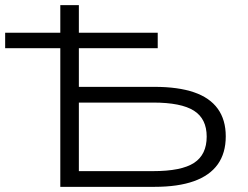

<svg xmlns="http://www.w3.org/2000/svg" viewBox="-35 -725 961 745"><path d="M199 0V-538H-15V-598H199V-705H271V-598H577V-538H271V-388H564Q656 -388 717.5 -367Q779 -346 810 -303Q841 -260 841 -196Q841 -131 810 -87.5Q779 -44 717.5 -22Q656 0 564 0ZM271 -61H559Q669 -61 718 -93Q767 -125 767 -195Q767 -264 717.5 -295.5Q668 -327 559 -327H271Z"/></svg>

Font: Nunito Sans 10pt Expanded Light
Style: Regular
Weight: 300
Width: 7
Designer: Vernon Adams
Foundry: Vernon Adams
Version: Version 3.101;gftools[0.9.27]